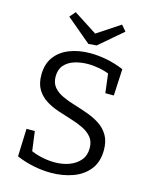

<svg xmlns="http://www.w3.org/2000/svg" viewBox="-133 -997 867 1093"><g transform="rotate(15 300.0 -451.0)"><path d="M159 -528Q159 -490 179 -466Q199 -442 232.5 -426.5Q266 -411 306 -399Q346 -387 386 -372.5Q426 -358 459 -336.5Q492 -315 512.5 -280.5Q533 -246 533 -194Q533 -124 497.5 -79Q462 -34 403 -12.5Q344 9 274 9Q224 9 172 -1.5Q120 -12 70 -33L76 -197H125L142 -69L132 -86Q167 -70 205 -62Q243 -54 279 -54Q326 -54 365 -68.5Q404 -83 428 -111.5Q452 -140 452 -183Q452 -223 431.5 -247.5Q411 -272 378 -288Q345 -304 305 -316Q265 -328 225 -341.5Q185 -355 152 -376Q119 -397 98.5 -430.5Q78 -464 78 -516Q78 -580 109.5 -622.5Q141 -665 195.5 -686Q250 -707 317 -707Q364 -707 415 -697Q466 -687 515 -666L507 -509H457L442 -629L454 -617Q424 -630 389 -637Q354 -644 319 -644Q278 -644 241 -632.5Q204 -621 181.5 -595.5Q159 -570 159 -528ZM448 -911 477 -877 339 -759 291 -755 146 -877 175 -911 341 -804 288 -805Z"/></g></svg>

Font: Bitter Thin
Style: Regular
Weight: 400
Version: Version 3.021